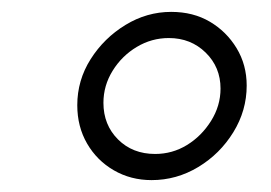

<svg xmlns="http://www.w3.org/2000/svg" viewBox="-20 -724 456 323"><path d="M235 -421Q200 -421 171.5 -437.5Q143 -454 126.5 -482.5Q110 -511 110 -547Q110 -589 132.5 -624.5Q155 -660 191 -682Q227 -704 268 -704Q305 -704 333 -687.5Q361 -671 378 -643Q395 -615 395 -580Q395 -538 372.5 -501.5Q350 -465 313.5 -443Q277 -421 235 -421ZM241 -465Q270 -465 294.5 -480Q319 -495 335 -520.5Q351 -546 351 -575Q351 -611 326 -635.5Q301 -660 264 -660Q235 -660 210 -645Q185 -630 169.5 -605Q154 -580 154 -551Q154 -514 178.5 -489.5Q203 -465 241 -465Z"/></svg>

Font: Hanken Grotesk Light
Style: Italic
Weight: 300
Italic angle: -8°
Designer: Alfredo Marco Pradil
Foundry: Hanken Design Co.
Version: Version 3.013